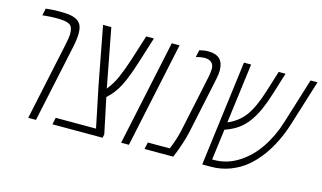

<svg xmlns="http://www.w3.org/2000/svg" viewBox="-78 -874 1860 1108"><g transform="rotate(15 851.5 -320.0)"><path d="M78.1 -634.8Q116.7 -639.6 158 -639.6Q199.2 -639.6 223.6 -635.7Q278.3 -626 292 -589.4Q298.8 -571.3 298.8 -544.4Q298.8 -512.2 288.6 -463.9L189.9 0H143.6L242.2 -463.9Q252 -511.2 252 -526.9Q252 -542.5 250 -554.2Q248 -565.9 242.2 -574.7Q236.3 -583.5 223.1 -588.9Q201.7 -597.7 152.8 -597.7Q121.1 -597.7 81.1 -593.8L69.3 -592.3Z M725.6 -629.9 678.2 -479Q647.9 -382.3 619.9 -326.9Q591.8 -271.5 547.9 -232.4L592.3 -21L587.9 0H288.1L296.9 -41H537.6L486.3 -289.6L421.9 -629.9H471.2L536.1 -289.6L537.6 -280.3Q568.8 -317.9 589.8 -366Q610.8 -414.1 631.8 -479L679.7 -629.9Z M745.1 0H698.7L832.5 -629.9H878.9Z M1048.8 -639.6Q1140.6 -639.6 1140.6 -550.3Q1140.6 -526.9 1134.3 -497.6L1063 -160.6Q1055.7 -127.4 1042.5 -87.4Q1029.3 -47.4 1019.5 -23.4L1009.8 0H838.4L847.2 -41H978Q1004.4 -103 1016.6 -160.6L1087.9 -497.6Q1093.8 -527.8 1093.8 -549.1Q1093.8 -570.3 1079.8 -584Q1065.9 -597.7 1036.1 -597.7Q1020 -597.7 986.8 -589.4L996.1 -632.3Q1023.9 -639.6 1048.8 -639.6Z M1234.4 0H1183.1L1263.7 -629.9H1306.6L1260.3 -272Q1322.8 -297.9 1361.3 -349.6Q1399.9 -401.4 1432.6 -505.9L1471.2 -629.9H1512.2L1473.6 -505.9Q1454.6 -444.3 1436 -402.3Q1417.5 -360.4 1392.1 -324.7Q1366.7 -289.1 1333.5 -265.6Q1300.3 -242.2 1254.9 -226.6L1231 -42.5H1243.2Q1317.9 -42.5 1385 -84.2Q1452.1 -126 1500.7 -196.8Q1549.3 -267.6 1577.6 -358.9L1661.6 -629.9H1703.1L1618.7 -358.9Q1583 -244.1 1521 -158.2Q1486.3 -110.8 1445.3 -76.4Q1404.3 -42 1349.9 -21Q1295.4 0 1234.4 0Z"/></g></svg>

Font: Open Sans Hebrew Condensed Light
Style: Italic
Weight: 300
Width: 3
Italic angle: -12°
Foundry: Ascender Corporation, Yanek Iontef
Version: Version 2.001;PS 002.001;hotconv 1.0.70;makeotf.lib2.5.58329